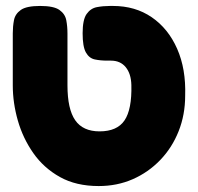

<svg xmlns="http://www.w3.org/2000/svg" viewBox="-20 -606 666 646"><path d="M312 20Q236 20 181.5 -10.5Q127 -41 92 -91Q57 -141 40 -200.5Q23 -260 23 -319V-494Q23 -517 27 -538Q31 -559 50 -572.5Q69 -586 115 -586Q161 -586 180 -572.5Q199 -559 203 -538Q207 -517 207 -493V-319Q207 -239 233 -201.5Q259 -164 315 -164Q374 -164 399 -201Q424 -238 422 -320Q421 -358 403 -380Q385 -402 353 -402H341Q318 -402 299 -406Q280 -410 269 -429.5Q258 -449 258 -494Q258 -540 271.5 -559Q285 -578 306 -582Q327 -586 350 -586H360Q435 -586 490.5 -548Q546 -510 576 -442Q606 -374 603 -284Q603 -220 581 -164.5Q559 -109 519 -67.5Q479 -26 426.5 -3Q374 20 312 20Z"/></svg>

Font: Fredoka Light
Style: Bold
Weight: 700
Version: Version 2.001